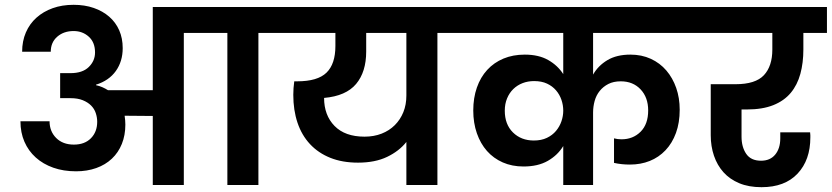

<svg xmlns="http://www.w3.org/2000/svg" viewBox="-20 -769 3457 798"><path d="M273 -465Q323 -465 349 -490.5Q375 -516 375 -551Q375 -593 349 -616.5Q323 -640 286 -640Q245 -640 218 -616.5Q191 -593 191 -554H72Q72 -598 87.5 -634Q103 -670 131.5 -695.5Q160 -721 199 -735Q238 -749 286 -749Q332 -749 369.5 -736Q407 -723 434 -699.5Q461 -676 475.5 -643Q490 -610 490 -569Q490 -514 461.5 -474Q433 -434 379 -417V-415Q393 -412 405.5 -406.5Q418 -401 429 -394H615V-740H1165V-632H1054V0H925V-632H744V0H615V-287L498 -288Q501 -268 501 -251Q501 -207 486.5 -171Q472 -135 445 -109.5Q418 -84 380 -70.5Q342 -57 296 -57Q244 -57 201.5 -72Q159 -87 128.5 -114.5Q98 -142 81.5 -180Q65 -218 65 -265H186Q186 -223 213.5 -195.5Q241 -168 287 -168Q332 -168 358 -194.5Q384 -221 384 -263Q384 -281 378 -299Q372 -317 358.5 -330.5Q345 -344 324 -352.5Q303 -361 273 -361H230V-465H273Z M1495 -201Q1534 -201 1566 -213.5Q1598 -226 1621 -249Q1644 -272 1656.5 -303Q1669 -334 1669 -372V-632H1502V-555Q1502 -470 1460 -420Q1418 -370 1327 -362Q1327 -290 1370.5 -245.5Q1414 -201 1495 -201ZM1118 -740H1909V-632H1798V0H1669V-179Q1639 -141 1589 -117Q1539 -93 1468 -93Q1403 -93 1353 -113Q1303 -133 1268.5 -170Q1234 -207 1216.5 -259Q1199 -311 1199 -375Q1199 -389 1200 -403Q1201 -417 1203 -431H1215Q1300 -431 1337 -467Q1374 -503 1374 -578V-632H1118Z M2321 -162Q2298 -124 2257 -100.5Q2216 -77 2156 -77Q2108 -77 2069.5 -94Q2031 -111 2004 -141.5Q1977 -172 1962 -215Q1947 -258 1947 -310Q1947 -362 1962 -405Q1977 -448 2005 -478.5Q2033 -509 2072.5 -525.5Q2112 -542 2161 -542Q2219 -542 2258.5 -519.5Q2298 -497 2321 -461V-632H1867V-740H2884V-632H2445V-459Q2466 -496 2504.5 -519Q2543 -542 2600 -542Q2647 -542 2685 -524.5Q2723 -507 2749.5 -476Q2776 -445 2790.5 -403.5Q2805 -362 2805 -313Q2805 -259 2789.5 -216.5Q2774 -174 2746 -144.5Q2718 -115 2680.5 -100Q2643 -85 2598 -85Q2563 -85 2532 -92V-194Q2539 -192 2547 -191Q2555 -190 2563 -190Q2611 -190 2642.5 -221.5Q2674 -253 2674 -310Q2674 -364 2642.5 -397.5Q2611 -431 2560 -431Q2530 -431 2508.5 -420Q2487 -409 2472.5 -391Q2458 -373 2451.5 -349.5Q2445 -326 2445 -301V0H2321ZM2199 -185Q2230 -185 2253 -196Q2276 -207 2291 -225Q2306 -243 2313.5 -265Q2321 -287 2321 -309Q2321 -332 2313.5 -354Q2306 -376 2291 -393.5Q2276 -411 2253.5 -421.5Q2231 -432 2200 -432Q2174 -432 2152 -423.5Q2130 -415 2113.5 -399Q2097 -383 2087.5 -360Q2078 -337 2078 -309Q2078 -252 2112 -218.5Q2146 -185 2199 -185Z M2843 -740H3417V-632H3319V-563Q3319 -508 3306.5 -462Q3294 -416 3266.5 -383Q3239 -350 3194 -332Q3149 -314 3084 -314H3062V-201Q3062 -158 3081.5 -129.5Q3101 -101 3143 -101Q3181 -101 3202 -126.5Q3223 -152 3223 -194V-219H3347Q3348 -212 3348 -207Q3348 -202 3348 -198Q3348 -104 3295 -47.5Q3242 9 3145 9Q3092 9 3052.5 -7.5Q3013 -24 2987 -53Q2961 -82 2947.5 -121.5Q2934 -161 2934 -207V-419H3037Q3120 -419 3155 -456.5Q3190 -494 3190 -563V-632H2843Z"/></svg>

Font: SVN-Poppins SemiBold
Style: Regular
Weight: 600
Designer: Ninad Kale (Devanagari), Jonny Pinhorn (Latin)
Foundry: Indian Type Foundry
Version: Version 3.002 2017